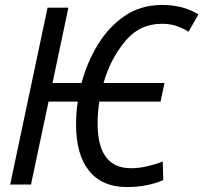

<svg xmlns="http://www.w3.org/2000/svg" viewBox="-20 -745 821 775"><path d="M492 10Q574 10 639 -18L637 -93Q606 -81 573 -73.5Q540 -66 509 -66Q374 -66 374 -246Q374 -293 381 -335H628L644 -410H398Q424 -503 483 -576Q542 -649 633 -649Q666 -649 692.5 -640Q719 -631 741 -617L781 -687Q719 -725 635 -725Q548 -725 483 -680.5Q418 -636 374.5 -564Q331 -492 309 -410H192L256 -714H172L21 0H105L176 -335H294Q287 -290 287 -243Q287 -121 339.5 -55.5Q392 10 492 10Z"/></svg>

Font: Noto Sans UI SemiCondensed
Style: Italic
Weight: 400
Width: 4
Italic angle: -12°
Designer: Monotype Design Team
Foundry: Monotype Imaging Inc.
Version: Version 1.901